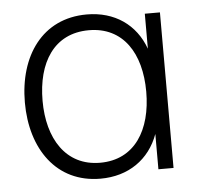

<svg xmlns="http://www.w3.org/2000/svg" viewBox="-45 -602 693 664"><g transform="rotate(-5 301.0 -270.0)"><path d="M278 15C375 15 448.5 -36 480 -122.5V0H532.5V-540H480V-418.5C449 -504 376.5 -555 279.5 -555C124.5 -555 40 -431 40 -270C40 -109 125 15 278 15ZM101.5 -270.5C101.5 -403 160.5 -500 282 -500C401 -500 461.5 -404.5 461.5 -271C461.5 -138.5 402 -40 281.5 -40C162 -40 101.5 -140 101.5 -270.5Z"/></g></svg>

Font: Eudonet Light
Style: Regular
Weight: 300
Designer: Mikhail Sharanda
Foundry: Mikhail Sharanda
Version: Version 4.503;Glyphs 3.1.2 (3151)